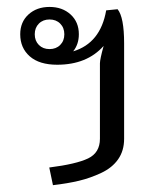

<svg xmlns="http://www.w3.org/2000/svg" viewBox="-20 -527 452 562"><path d="M156.2 -457.9Q144.2 -470 125 -470Q105.8 -470 93.8 -457.9Q81.7 -445.8 81.7 -426.7Q81.7 -407.5 93.8 -395.4Q105.8 -383.3 125 -383.3Q144.2 -383.3 156.2 -395.4Q168.3 -407.5 168.3 -426.7Q168.3 -445.8 156.2 -457.9ZM210.8 -426.7Q210.8 -397.5 194.2 -376.7Q274.2 -400.8 290.8 -496.7L324.2 -500Q343.3 -476.7 343.3 -400V-120.8Q343.3 -85.8 325.8 -60.8Q308.3 -35.8 276.2 -20.8Q244.2 -5.8 211.2 2.1Q178.3 10 135 15L124.2 -36.7Q203.3 -46.7 237.9 -63.3Q272.5 -80 272.5 -120.8V-341.7Q272.5 -353.3 283.3 -392.5Q234.2 -337.5 147.5 -337.5Q95 -337.5 67.1 -362.1Q39.2 -386.7 39.2 -426.7Q39.2 -462.5 63.3 -484.6Q87.5 -506.7 125 -506.7Q162.5 -506.7 186.7 -484.6Q210.8 -462.5 210.8 -426.7Z"/></svg>

Font: Boon
Style: Regular
Weight: 400
Designer: Sungsit Sawaiwan
Foundry: FontUni
Version: Version 3.0